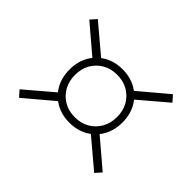

<svg xmlns="http://www.w3.org/2000/svg" viewBox="-114 -624 748 748"><g transform="rotate(-45 260.0 -250.0)"><path d="M260 -104Q217 -104 184 -122.5Q151 -141 132 -174Q113 -207 113 -250Q113 -293 132 -326Q151 -359 184 -377.5Q217 -396 260 -396Q303 -396 336 -377.5Q369 -359 388 -326Q407 -293 407 -250Q407 -207 388 -174Q369 -141 336 -122.5Q303 -104 260 -104ZM260 -134Q295 -134 321 -149Q347 -164 362 -190Q377 -216 377 -250Q377 -284 362 -310Q347 -336 321 -351Q295 -366 260 -366Q226 -366 199.5 -351Q173 -336 158 -310Q143 -284 143 -250Q143 -216 158 -190Q173 -164 199.5 -149Q226 -134 260 -134ZM145 -336 43 -457 68 -479 170 -359ZM375 -336 350 -359 452 -479 477 -457ZM145 -164 170 -141 68 -21 43 -43ZM375 -164 477 -43 452 -21 350 -141Z"/></g></svg>

Font: Kalnia Thin
Style: Regular
Weight: 100
Version: Version 1.105